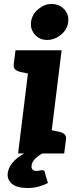

<svg xmlns="http://www.w3.org/2000/svg" viewBox="-20 -772 395 966"><path d="M71 0 135 -519H290L226 0ZM206 0 235 -118 278 -109Q295 -105 304.5 -96.5Q314 -88 312 -71L303 0ZM155 -519 126 -401 83 -410Q66 -414 56.5 -422.5Q47 -431 49 -448L58 -519ZM217 -571Q180 -571 156 -597.5Q132 -624 136 -661Q141 -699 172 -725.5Q203 -752 239 -752Q278 -752 303 -725.5Q328 -699 323 -661Q319 -624 287 -597.5Q255 -571 217 -571ZM192 84Q203 84 205 93L221 149Q202 159 175.5 166.5Q149 174 119 174Q66 174 40.5 153Q15 132 19 99Q21 81 32 62.5Q43 44 63 26.5Q83 9 114 -6L193 0Q173 11 157 26.5Q141 42 139 61Q137 73 143.5 80.5Q150 88 162 88Q170 88 175.5 87Q181 86 185 85Q189 84 192 84Z"/></svg>

Font: Aleo Black
Style: Italic
Weight: 900
Italic angle: -7°
Designer: Alessio Laiso
Foundry: Alessio Laiso
Version: Version 2.001;gftools[0.9.29]